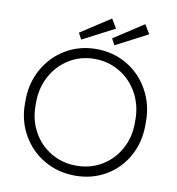

<svg xmlns="http://www.w3.org/2000/svg" viewBox="-95 -970 989 1072"><g transform="rotate(10 399.0 -433.5)"><path d="M57 -330V-349Q57 -447 102 -527.5Q147 -608 225 -654Q303 -700 398 -700Q494 -700 572 -654Q650 -608 695 -527.5Q740 -447 740 -349V-330Q740 -231 696 -152Q652 -73 575 -28Q498 17 402 17Q305 17 226.5 -28.5Q148 -74 102.5 -153.5Q57 -233 57 -330ZM680 -330V-349Q680 -432 642.5 -499.5Q605 -567 540.5 -605.5Q476 -644 397 -644Q319 -644 255 -605Q191 -566 154 -498.5Q117 -431 117 -349V-330Q117 -248 154 -181.5Q191 -115 255.5 -77Q320 -39 399 -39Q478 -39 542 -77Q606 -115 643 -181.5Q680 -248 680 -330ZM285 -773 454 -883 485 -831 304 -737ZM473 -774 642 -884 673 -832 492 -738Z"/></g></svg>

Font: Bellota
Style: Regular
Weight: 400
Designer: Kemie Guaida
Foundry: Kemie Guaida
Version: Version 4.001